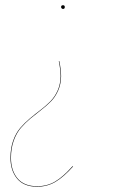

<svg xmlns="http://www.w3.org/2000/svg" viewBox="-20 -521 488 735"><path d="M221.2 -501Q228 -501 228 -494.1Q228 -486.8 221.2 -486.8Q218.3 -486.8 216.1 -489Q213.9 -491.2 213.9 -494.1Q213.9 -501 221.2 -501ZM122.1 193.8Q71.3 193.8 45.7 163.1Q20 132.3 20 83Q20 46.4 30.5 17.1Q41 -12.2 57.9 -31.7Q74.7 -51.3 95 -68.1Q115.2 -85 135.7 -100.6Q156.2 -116.2 173.1 -133.3Q189.9 -150.4 200.7 -174.6Q211.4 -198.7 211.9 -229Q211.9 -253.9 205.1 -287.1H207Q213.9 -253.9 213.9 -229Q213.4 -198.7 202.6 -174.3Q191.9 -149.9 175 -132.8Q158.2 -115.7 137.7 -100.1Q117.2 -84.5 96.9 -67.6Q76.7 -50.8 59.8 -31.2Q43 -11.7 32.5 17.6Q22 46.9 22 83Q22 131.8 47.1 161.9Q72.3 191.9 122.1 191.9Q160.6 191.9 191.2 173.8Q221.7 155.8 257.8 115.2L259.8 116.2Q223.6 156.7 192.1 175.3Q160.6 193.8 122.1 193.8Z"/></svg>

Font: Fira Sans Compressed Two
Style: Italic
Weight: 100
Width: 3
Italic angle: -8°
Designer: Carrois Corporate & Edenspiekermann AG
Foundry: Carrois Corporate GbR & Edenspiekermann AG
Version: Version 4.203;PS 004.203;hotconv 1.0.88;makeotf.lib2.5.64775